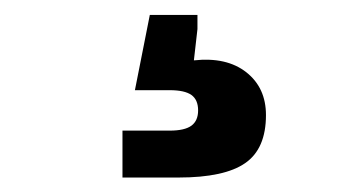

<svg xmlns="http://www.w3.org/2000/svg" viewBox="-20 -40 484 264"><path d="M148.4 204.1V139.6H213.4Q233.9 139.6 243.2 132.8Q252.4 126 252.4 111.8Q252.4 97.2 243.2 90.6Q233.9 84 213.4 84H165.5L186 -19.5H251.5V0L246.6 43Q291.5 38.1 318.6 59.3Q345.7 80.6 345.7 118.2Q345.7 164.6 317.1 184.3Q288.6 204.1 225.6 204.1Z"/></svg>

Font: Inter 16pt Black
Style: Regular
Weight: 900
Version: Version 4.001;git-66647c0bb